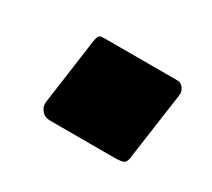

<svg xmlns="http://www.w3.org/2000/svg" viewBox="-53 -548 386 349"><g transform="rotate(30 139.5 -373.5)"><path d="M235 -304Q234 -290 229 -287Q224 -284 208 -284H75Q62 -284 55.5 -292.5Q49 -301 51 -312L70 -449Q72 -460 75 -461.5Q78 -463 85 -463H238Q246 -463 251 -455.5Q256 -448 254 -439Z"/></g></svg>

Font: Libre Franklin Thin Black
Style: Italic
Weight: 900
Italic angle: -8°
Version: Version 2.000